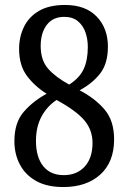

<svg xmlns="http://www.w3.org/2000/svg" viewBox="-20 -744 517 774"><path d="M235 10Q169 10 125.5 -14.5Q82 -39 60 -81Q38 -123 38 -175Q38 -250 76 -293.5Q114 -337 168 -366Q119 -397 88 -439Q57 -481 57 -547Q57 -595 76.5 -635.5Q96 -676 137 -700Q178 -724 242 -724Q325 -724 370 -677Q415 -630 415 -556Q415 -488 384 -448Q353 -408 301 -380Q364 -347 402 -302Q440 -257 440 -182Q440 -91 384.5 -40.5Q329 10 235 10ZM259 -403Q301 -430 317.5 -466Q334 -502 334 -555Q334 -586 324.5 -613.5Q315 -641 294 -658.5Q273 -676 239 -676Q193 -676 168.5 -643.5Q144 -611 144 -559Q144 -501 174 -467Q204 -433 259 -403ZM237 -38Q290 -38 321.5 -72.5Q353 -107 353 -168Q353 -220 320 -259Q287 -298 208 -341Q169 -315 147 -273.5Q125 -232 125 -176Q125 -111 154 -74.5Q183 -38 237 -38Z"/></svg>

Font: Noto Serif Georgian Condensed
Style: Regular
Weight: 400
Width: 3
Designer: Monotype Design Team, Akaki Razmadze
Foundry: Google LLC
Version: Version 2.003; ttfautohint (v1.8.4.7-5d5b)